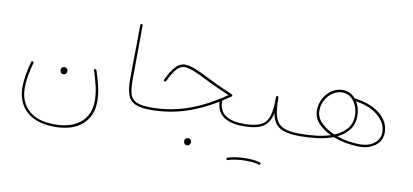

<svg xmlns="http://www.w3.org/2000/svg" viewBox="-74 -834 2836 1320"><g transform="rotate(10 1344.0 -174.5)"><path d="M353 215.8Q228 215.8 158.4 154.1Q88.9 92.3 88.9 -14.6Q88.9 -57.6 96.7 -101.8Q104.5 -146 117.7 -194.8Q119.6 -202.6 127.9 -200.7Q136.2 -198.7 134.3 -190.4Q121.1 -142.1 113.3 -98.9Q105.5 -55.7 105.5 -14.2Q105.5 85.9 168.9 142.6Q232.4 199.2 349.6 199.2Q466.8 199.2 531 143.8Q595.2 88.4 595.2 -6.8Q595.2 -56.2 584 -105.7Q572.8 -155.3 553.7 -212.9Q550.8 -221.2 559.1 -223.1Q566.9 -225.1 569.8 -217.3Q587.4 -165.5 600.1 -112.5Q612.8 -59.6 612.8 -5.9Q612.8 96.7 544.7 156.2Q476.6 215.8 353 215.8ZM326.7 -178.7Q326.7 -186.5 332.8 -193.4Q338.9 -200.2 351.1 -200.2Q364.3 -200.2 370.6 -190.4Q374.5 -184.6 374.5 -177.7Q374.5 -168.9 369.1 -159.9Q363.8 -150.9 349.6 -150.9Q340.3 -150.9 335.2 -155.8Q330.1 -160.6 328.1 -167Q326.7 -172.4 326.7 -178.7Z M808.6 -194.3Q808.6 -251.5 809.6 -316.7Q810.5 -381.8 811.5 -448.5Q812.5 -515.1 812.5 -575.7Q812.5 -584 820.8 -584Q829.1 -584 829.1 -575.7Q829.1 -484.4 827.6 -382.3Q826.2 -280.3 826.2 -194.3Q826.2 -131.8 837.4 -95.9Q848.6 -60.1 882.3 -45.2Q916 -30.3 982.9 -30.3H983.4Q991.7 -30.3 991.7 -22Q991.7 -13.7 983.4 -13.7H982.9Q913.1 -13.7 875.2 -30.8Q837.4 -47.9 823 -87.6Q808.6 -127.4 808.6 -194.3Z M1162.6 -361.3Q1194.8 -361.3 1236.3 -344.7Q1277.8 -328.1 1335.9 -297.9Q1372.1 -279.3 1416.3 -259Q1460.4 -238.8 1515.1 -215.8Q1520 -213.9 1520 -208Q1520 -203.6 1516.1 -200.7Q1486.3 -179.7 1457 -161.1Q1458 -91.3 1502.4 -60.8Q1546.9 -30.3 1627.9 -30.3H1628.4Q1636.7 -30.3 1636.7 -22Q1636.7 -13.7 1628.4 -13.7H1627.9Q1544.9 -13.7 1495.1 -45.9Q1445.3 -78.1 1440.9 -151.4Q1328.6 -82.5 1216.8 -48.1Q1105 -13.7 983.4 -13.7Q974.6 -13.7 974.6 -22Q974.6 -30.3 983.4 -30.3Q1117.7 -30.3 1241.9 -74.2Q1366.2 -118.2 1493.2 -206.5Q1443.8 -228 1403.1 -246.3Q1362.3 -264.6 1328.1 -282.2Q1270 -312.5 1230.2 -328.1Q1190.4 -343.8 1162.6 -343.8Q1134.8 -343.8 1109.4 -316.4Q1084 -289.1 1055.2 -228.5Q1051.3 -220.2 1043.5 -224.1Q1035.6 -228 1039.6 -235.4Q1068.4 -296.4 1097.7 -328.9Q1127 -361.3 1162.6 -361.3ZM1248 154.8Q1248 147 1254.2 140.1Q1260.3 133.3 1272.5 133.3Q1285.6 133.3 1292 143.1Q1295.9 148.9 1295.9 155.8Q1295.9 164.6 1290.5 173.6Q1285.2 182.6 1271 182.6Q1261.7 182.6 1256.6 177.7Q1251.5 172.9 1249.5 166.5Q1248 161.1 1248 154.8Z M1619.6 -22Q1619.6 -30.3 1628.4 -30.3Q1708 -30.3 1748.8 -50.3Q1789.6 -70.3 1804 -118.4Q1818.4 -166.5 1817.4 -249.5Q1817.4 -258.3 1826.7 -258.3Q1834 -257.3 1834 -250Q1835 -188 1842 -145.8Q1849.1 -103.5 1868.2 -78.1Q1887.2 -52.7 1924.6 -41.5Q1961.9 -30.3 2023.9 -30.3H2024.4Q2032.7 -30.3 2032.7 -22Q2032.7 -13.7 2024.4 -13.7H2023.9Q1928.2 -13.7 1883.3 -41.7Q1838.4 -69.8 1826.7 -139.2Q1811.5 -71.3 1767.1 -42.5Q1722.7 -13.7 1628.4 -13.7Q1619.6 -13.7 1619.6 -22ZM1556.6 229Q1553.7 220.2 1561.5 218.3Q1586.9 209 1622.6 204.6Q1658.2 200.2 1692.9 200.2Q1720.7 200.2 1745.6 203.1Q1770.5 206.1 1787.1 212.4Q1795.4 215.3 1792 223.1Q1791 225.6 1787.8 227.8Q1784.7 230 1781.2 228Q1767.6 222.7 1743.9 219.7Q1720.2 216.8 1692.9 216.8Q1658.7 216.8 1624.5 221.2Q1590.3 225.6 1567.4 233.9Q1560.1 236.8 1556.6 229Z M2016.1 -22Q2016.1 -30.3 2024.4 -30.3Q2080.6 -30.3 2134.8 -36.6Q2189 -43 2234.4 -57.6Q2181.2 -82 2145.8 -120.4Q2110.4 -158.7 2110.4 -210Q2110.4 -254.4 2131.1 -292.7Q2151.9 -331.1 2186.3 -354.5Q2220.7 -377.9 2262.2 -377.9Q2290.5 -377.9 2313 -366.2Q2335.4 -354.5 2351.6 -335.4Q2466.8 -320.8 2531.5 -267.3Q2596.2 -213.9 2596.2 -139.6Q2596.2 -82.5 2552.2 -48.1Q2508.3 -13.7 2439.9 -13.7Q2396.5 -13.7 2348.4 -22.2Q2300.3 -30.8 2256.8 -47.9Q2206.1 -28.8 2145.5 -21.2Q2085 -13.7 2024.4 -13.7Q2016.1 -13.7 2016.1 -22ZM2127.4 -210Q2127.4 -162.6 2164.8 -126Q2202.1 -89.4 2257.8 -66.4Q2310.1 -87.9 2342.3 -125Q2374.5 -162.1 2374.5 -219.7Q2374.5 -255.9 2360.8 -287.8Q2347.2 -319.8 2322 -340.1Q2296.9 -360.4 2262.2 -360.4Q2226.1 -360.4 2195.3 -339.6Q2164.6 -318.8 2146 -284.7Q2127.4 -250.5 2127.4 -210ZM2391.1 -219.7Q2391.1 -160.2 2360.4 -120.6Q2329.6 -81.1 2279.8 -57.6Q2357.9 -30.3 2439.9 -30.3Q2503.9 -30.3 2541.7 -60.8Q2579.6 -91.3 2579.6 -139.6Q2579.6 -179.7 2554.2 -216.3Q2528.8 -252.9 2481 -279.8Q2433.1 -306.6 2364.7 -316.9Q2391.1 -273.4 2391.1 -219.7Z"/></g></svg>

Font: Mikhak-FD Thin
Style: Regular
Weight: 100
Designer: Amin Abedi
Version: Version 3.2